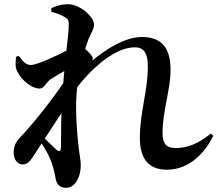

<svg xmlns="http://www.w3.org/2000/svg" viewBox="-20 -832 1040 913"><path d="M272 -294C270 -228 271 -166 270 -131C269 -112 261 -109 247 -121C237 -131 214 -153 193 -173ZM983 -197C925 -151 875 -128 815 -128C771 -128 753 -148 753 -200C753 -304 791 -406 791 -499C791 -599 753 -656 655 -656C577 -656 489 -602 419 -544C420 -547 421 -551 421 -555C421 -564 403 -584 385 -599C391 -618 396 -634 401 -646C414 -678 427 -693 427 -716C427 -753 359 -812 304 -812C275 -812 250 -805 224 -793V-776C251 -769 271 -760 286 -752C304 -742 307 -736 307 -714C307 -692 302 -646 296 -591C243 -564 157 -523 126 -523C103 -523 87 -542 70 -566L56 -562C55 -545 52 -521 57 -505C70 -463 124 -411 169 -411C190 -411 200 -440 220 -455C234 -464 260 -479 286 -494C284 -475 282 -456 281 -437C211 -334 120 -224 74 -177C54 -156 45 -134 45 -105C45 -70 67 -49 89 -50C114 -50 129 -74 147 -102L178 -150C197 -122 213 -91 222 -68C233 -39 239 -13 244 14C248 42 261 61 296 61C334 61 364 14 364 -45C364 -73 357 -100 353 -140C346 -202 338 -303 344 -384C345 -394 346 -405 347 -417C429 -523 535 -607 620 -607C669 -607 683 -574 683 -513C683 -403 645 -296 645 -176C645 -70 693 -25 774 -25C884 -25 958 -111 994 -186Z"/></svg>

Font: Noto Serif CJK JP
Style: Bold
Weight: 700
Designer: Ryoko NISHIZUKA 西塚涼子 (kana & ideographs); Frank Grießhammer (Latin, Greek & Cyrillic); Wenlong ZHANG 张文龙 (bopomofo); San
Foundry: Adobe Systems Incorporated
Version: Version 1.000;PS 1;hotconv 16.6.53;makeotf.lib2.5.65590